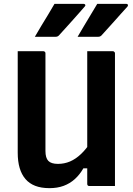

<svg xmlns="http://www.w3.org/2000/svg" viewBox="-20 -966 690 997"><path d="M263 -946Q301 -946 322.5 -946Q344 -946 363.5 -946Q383 -946 414 -946Q420 -946 422.5 -941.5Q425 -937 420 -932Q402 -911 387.5 -895Q373 -879 359.5 -863.5Q346 -848 328.5 -829Q311 -810 285 -781Q283 -779 279 -777Q275 -775 269 -775Q241 -775 223.5 -775Q206 -775 192 -775Q178 -775 161 -775Q179 -806 195.5 -833.5Q212 -861 229 -888.5Q246 -916 263 -946ZM485 -946Q522 -946 543.5 -946Q565 -946 585 -946Q605 -946 636 -946Q642 -946 644 -941.5Q646 -937 642 -932Q623 -911 608.5 -895Q594 -879 580.5 -863.5Q567 -848 549.5 -829Q532 -810 506 -781Q504 -779 500 -777Q496 -775 490 -775Q463 -775 445.5 -775Q428 -775 414 -775Q400 -775 383 -775Q401 -806 417.5 -833.5Q434 -861 450.5 -888.5Q467 -916 485 -946ZM577 0Q555 0 533 0Q511 0 489 0Q467 0 444 0Q442 0 440 -0.5Q438 -1 437 -2Q436 -3 435 -4Q434 -5 433.5 -7Q433 -9 433 -11Q433 -97 433 -183Q433 -269 433 -355.5Q433 -442 433 -528Q433 -614 433 -700Q456 -700 477.5 -700Q499 -700 521.5 -700Q544 -700 566 -700Q569 -700 571.5 -698.5Q574 -697 575.5 -694.5Q577 -692 577 -689Q577 -617 577 -544Q577 -471 577 -398.5Q577 -326 577 -253.5Q577 -181 577 -109Q577 -79 577 -51.5Q577 -24 577 0ZM237 11Q194 11 163 -1Q132 -13 112 -36.5Q92 -60 82 -94Q72 -128 72 -173Q72 -239 72 -309Q72 -379 72 -453Q72 -527 72 -600Q72 -625 72 -650Q72 -675 72 -700Q106 -700 139 -700Q172 -700 205 -700Q209 -700 211 -698.5Q213 -697 214.5 -695Q216 -693 216 -689Q216 -605 216 -518Q216 -431 216 -345.5Q216 -260 216 -182Q216 -146 231 -130.5Q246 -115 281 -115Q314 -115 343.5 -127.5Q373 -140 401 -166.5Q429 -193 455 -234V-92H413Q394 -59 368.5 -36Q343 -13 310.5 -1Q278 11 237 11Z"/></svg>

Font: Recursive
Style: Bold
Weight: 700
Version: Version 1.085